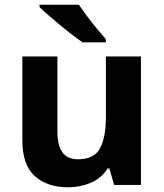

<svg xmlns="http://www.w3.org/2000/svg" viewBox="-20 -786 697 816"><path d="M579 -546V0H465L445 -70H437Q411 -28 365.5 -9Q320 10 269 10Q181 10 128 -37.5Q75 -85 75 -190V-546H224V-227Q224 -169 245 -139Q266 -109 312 -109Q380 -109 405 -155.5Q430 -202 430 -289V-546ZM315 -766Q330 -744 350.5 -716.5Q371 -689 392.5 -663.5Q414 -638 430 -619V-606H331Q312 -619 286.5 -638.5Q261 -658 234.5 -680Q208 -702 185 -722Q162 -742 148 -756V-766Z"/></svg>

Font: Noto Sans Hanifi Rohingya
Style: Regular
Weight: 400
Designer: Monotype Design Team and DaltonMaag
Foundry: Google LLC
Version: Version 2.101